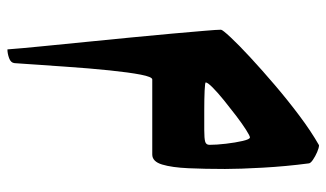

<svg xmlns="http://www.w3.org/2000/svg" viewBox="-201 -288 879 517"><g transform="rotate(90 238.5 -29.5)"><path d="M396 0Q356 0 333 0Q310 0 295.5 0Q281 0 268.5 0Q256 0 239.5 0Q223 0 194 0Q187 0 181 31Q175 62 169.5 115Q164 168 159.5 234Q155 300 150 371Q149 381 136.5 385.5Q124 390 113 390Q110 350 104.5 295.5Q99 241 93 179.5Q87 118 81 58Q75 -2 70.5 -53.5Q66 -105 63 -140Q60 -175 60 -185Q60 -189 80 -210.5Q100 -232 134 -263.5Q168 -295 209 -330Q250 -365 292 -396.5Q334 -428 371 -449Q378 -449 389.5 -444Q401 -439 410.5 -432.5Q420 -426 420 -421Q428 -360 431.5 -297.5Q435 -235 435 -196Q435 -142 433 -97.5Q431 -53 423 -26.5Q415 0 396 0ZM370 -154Q370 -173 367 -198.5Q364 -224 359.5 -243.5Q355 -263 350 -263Q346 -263 329.5 -252.5Q313 -242 292 -226Q271 -210 250 -193Q229 -176 215.5 -162.5Q202 -149 202 -144Q202 -142 224 -141Q246 -140 276.5 -140Q307 -140 330 -140Q353 -140 361.5 -142.5Q370 -145 370 -154Z"/></g></svg>

Font: Alkalami
Style: Regular
Weight: 400
Designer: Becca Hirsbrunner Spalinger
Foundry: SIL International
Version: Version 2.000